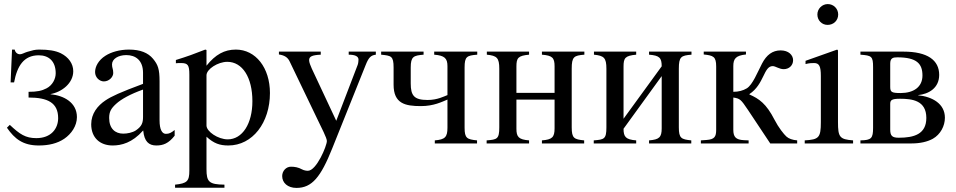

<svg xmlns="http://www.w3.org/2000/svg" viewBox="-20 -703 4687 941"><path d="M228 -242C283 -252 339 -295 339 -354C339 -391 316 -423 278 -442C251 -455 218 -460 172 -460C150 -460 139 -456 114 -449C100 -445 88 -437 78 -437C66 -437 55 -445 52 -460H39L32 -299H49C64 -379 96 -432 170 -432C218 -432 253 -404 253 -344C253 -316 237 -285 208 -270C185 -258 162 -253 120 -253V-225C213 -225 265 -200 265 -124C265 -73 231 -26 158 -26C105 -26 77 -45 28 -91L14 -77C52 -22 93 10 170 10C219 10 261 0 295 -23C330 -47 357 -86 357 -129C357 -201 292 -235 228 -241Z M836 -66C819 -52 809 -47 793 -47C775 -47 762 -67 762 -113V-304C762 -365 754 -386 730 -415C706 -444 668 -460 612 -460C567 -460 525 -448 497 -430C462 -408 446 -376 446 -350C446 -323 468 -304 489 -304C515 -304 535 -326 535 -345C535 -366 529 -369 529 -387C529 -414 559 -433 599 -433C644 -433 681 -408 681 -346V-292C568 -250 527 -231 497 -211C458 -185 427 -146 427 -94C427 -28 470 10 532 10C575 10 628 -3 681 -63H682C687 -10 709 10 746 10C780 10 806 0 836 -38ZM681 -130C681 -101 675 -84 646 -64C629 -53 604 -48 584 -48C545 -48 515 -72 515 -125C515 -156 525 -172 549 -194C574 -217 619 -242 681 -264Z M992 -458 986 -460C933 -439 897 -426 842 -409V-393C851 -394 858 -394 867 -394C901 -394 908 -384 908 -337V133C908 185 897 196 838 202V217H1080V202C1005 201 992 189 992 126V-33C1028 0 1057 10 1099 10C1218 10 1303 -102 1303 -247C1303 -371 1233 -460 1136 -460C1080 -460 1036 -436 992 -381ZM992 -334C992 -364 1048 -400 1094 -400C1168 -400 1217 -324 1217 -207C1217 -97 1168 -20 1096 -20C1049 -20 992 -58 992 -88Z M1822 -450H1689V-435C1720 -435 1737 -427 1737 -411C1737 -407 1736 -392 1733 -385L1628 -111L1508 -367C1502 -381 1495 -397 1495 -408C1495 -426 1509 -433 1552 -435V-450H1347V-436C1373 -432 1390 -423 1400 -401L1536 -118C1555 -78 1582 -27 1582 -12C1582 12 1531 134 1489 134C1483 134 1471 133 1460 127C1442 117 1424 114 1406 114C1382 114 1363 135 1363 160C1363 193 1390 218 1433 218C1509 218 1552 165 1608 25L1772 -384C1787 -422 1798 -432 1822 -435Z M2319 -450H2108V-435C2159 -431 2173 -417 2173 -379V-237C2157 -231 2124 -213 2076 -213C2010 -213 1993 -234 1993 -294V-372C1993 -426 2007 -431 2056 -435V-450H1848V-435C1897 -430 1909 -429 1909 -372V-288C1909 -195 1966 -183 2043 -183C2106 -183 2146 -204 2173 -215V-77C2173 -31 2161 -19 2111 -15V0H2318V-15C2269 -20 2257 -25 2257 -77V-372C2257 -426 2268 -431 2319 -435Z M2844 -450H2636V-435C2687 -431 2698 -420 2698 -378V-248H2511V-377C2511 -419 2519 -430 2573 -435V-450H2366V-435C2415 -430 2427 -420 2427 -366V-79C2427 -21 2416 -19 2365 -15V0H2573V-15C2522 -19 2511 -32 2511 -72V-215H2698V-74C2698 -30 2686 -19 2636 -15V0H2843V-15C2794 -20 2782 -25 2782 -79V-366C2782 -425 2793 -431 2844 -435Z M3369 -450H3161V-435C3212 -431 3223 -420 3223 -378L3036 -121V-377C3036 -419 3044 -430 3098 -435V-450H2891V-435C2940 -430 2952 -420 2952 -366V-79C2952 -21 2941 -19 2890 -15V0H3098V-15C3047 -19 3036 -32 3036 -72L3223 -330V-74C3223 -30 3211 -19 3161 -15V0H3368V-15C3319 -20 3307 -25 3307 -79V-366C3307 -425 3318 -431 3369 -435Z M3887 0V-15C3864 -17 3846 -23 3834 -34C3822 -45 3796 -77 3776 -116C3735 -196 3700 -219 3653 -240V-242C3726 -290 3722 -379 3767 -379C3781 -379 3799 -364 3821 -364C3847 -364 3867 -382 3867 -408C3867 -433 3845 -456 3806 -456C3766 -456 3737 -434 3715 -392C3692 -348 3669 -288 3640 -270C3622 -259 3599 -253 3574 -253V-379C3574 -415 3586 -431 3636 -436V-450H3429V-436C3476 -431 3490 -426 3490 -377V-67C3490 -33 3482 -20 3443 -17L3415 -15V0H3649V-15L3626 -16C3586 -18 3574 -32 3574 -67V-225C3607 -220 3611 -216 3646 -164L3755 0Z M4088 -632C4088 -660 4066 -683 4037 -683C4009 -683 3986 -660 3986 -632C3986 -603 4008 -581 4036 -581C4066 -581 4088 -603 4088 -632ZM4161 0V-15C4095 -20 4087 -31 4087 -105V-456L4083 -460L3928 -405V-389C3946 -394 3961 -394 3970 -394C3995 -394 4003 -378 4003 -331V-104C4003 -28 3993 -19 3924 -15V0Z M4480 -237C4531 -242 4583 -271 4583 -336C4583 -408 4526 -450 4408 -450H4197V-435C4252 -431 4259 -427 4259 -374V-77C4259 -25 4251 -16 4197 -15V0H4448C4489 0 4525 -8 4552 -23C4589 -44 4611 -85 4611 -126C4611 -195 4549 -229 4480 -236ZM4343 -391C4343 -419 4357 -422 4378 -422C4474 -422 4501 -390 4501 -333C4501 -276 4457 -247 4394 -247C4349 -247 4343 -252 4343 -278ZM4343 -193C4343 -212 4349 -219 4391 -219C4450 -219 4520 -211 4520 -125C4520 -45 4459 -28 4385 -28C4353 -28 4343 -37 4343 -68Z"/></svg>

Font: STIX Math
Style: Regular
Weight: 400
Designer: MicroPress Inc., with final additions and corrections provided by Coen Hoffman, Elsevier (retired)
Version: Version 1.1.0